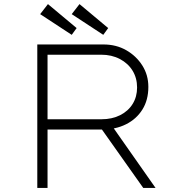

<svg xmlns="http://www.w3.org/2000/svg" viewBox="-20 -917 869 937"><path d="M162 0V-700H485Q547 -700 596 -672Q645 -644 674.5 -597.5Q704 -551 704 -493Q704 -429 675 -382.5Q646 -336 595 -310.5Q544 -285 479 -285H212V0ZM679 0 466 -301 511 -325 739 0ZM212 -335H475Q527 -335 566.5 -355Q606 -375 627.5 -410Q649 -445 649 -490Q649 -536 627 -572Q605 -608 565 -629Q525 -650 474 -650H212ZM484 -747 330 -848 368 -897 508 -780ZM330 -747 176 -848 214 -897 354 -780Z"/></svg>

Font: Lexend Mega ExtraLight
Style: Regular
Weight: 250
Version: Version 1.007